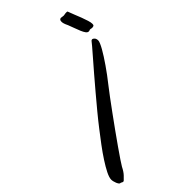

<svg xmlns="http://www.w3.org/2000/svg" viewBox="-330 -964 1059 1059"><g transform="rotate(-45 199.5 -435.0)"><path d="M291 -430.2Q274.4 -409.7 249.8 -376.2Q225.1 -342.8 197 -304.4Q168.9 -266.1 140.4 -226.1Q111.8 -186 87.6 -151.6Q63.5 -117.2 46.6 -92Q29.8 -66.9 24.9 -58.1Q11.2 -30.8 -2.4 -16.8Q-16.1 -2.9 -22 2.9Q-24.4 5.4 -25.9 5.6Q-27.3 5.9 -28.8 5.9Q-33.7 5.9 -37.6 2.9Q-41.5 0 -45.9 0Q-49.8 0 -53.7 -5.4Q-57.6 -10.7 -60.8 -18.3Q-64 -25.9 -65.9 -34.2Q-67.9 -42.5 -67.9 -48.8Q-67.9 -65.4 -54 -93.3Q-40 -121.1 -18.3 -154.5Q3.4 -188 30.3 -223.9Q57.1 -259.8 83 -293Q110.8 -329.1 144.5 -369.9Q178.2 -410.6 212.2 -450.9Q246.1 -491.2 278.3 -528.6Q310.5 -565.9 336.2 -595.5Q361.8 -625 377.9 -643.8Q394 -662.6 396 -666Q399.4 -670.9 404.8 -670.9Q411.6 -670.9 418.2 -663.3Q424.8 -655.8 424.8 -642.1Q424.8 -635.7 419.4 -623.3Q414.1 -610.8 404.8 -594.2Q395.5 -577.6 382.8 -557.9Q370.1 -538.1 355.2 -516.6Q340.3 -495.1 324 -473.1Q307.6 -451.2 291 -430.2ZM366.2 -820.3Q359.4 -834 356.7 -843Q354 -852.1 354 -858.4Q354 -869.6 358.9 -873Q363.8 -876.5 366.2 -876.5Q367.2 -876.5 370.1 -876Q373 -875.5 376.5 -875.2Q379.9 -875 382.8 -874.5Q385.7 -874 387.2 -874Q388.7 -874 395.5 -875.2Q402.3 -876.5 403.8 -876.5H411.1Q413.6 -876.5 415.3 -876.2Q417 -876 418 -874Q423.8 -856.9 432.4 -836.4Q440.9 -815.9 448.5 -795.9Q456.1 -775.9 461.4 -758.5Q466.8 -741.2 466.8 -730.5Q466.8 -724.1 465.8 -722.2Q464.4 -718.3 459.5 -716.8Q454.6 -715.3 450.2 -715.3Q444.8 -715.3 442.9 -716.3Q441.4 -717.3 439.5 -717.3Q437.5 -717.3 436 -717.3Q431.6 -717.3 429.9 -715.8Q428.2 -714.4 422.9 -714.4Q414.1 -714.4 407 -724.1Q399.9 -733.9 393.3 -749.3Q386.7 -764.6 380.1 -783.4Q373.5 -802.2 366.2 -820.3Z"/></g></svg>

Font: Oregano
Style: Italic
Weight: 400
Italic angle: -12°
Designer: Astigmatic (AOETI)
Foundry: Astigmatic (AOETI)
Version: Version 1.000